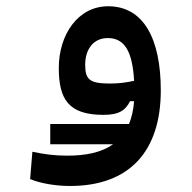

<svg xmlns="http://www.w3.org/2000/svg" viewBox="-20 -371 626 625"><path d="M143.6 98.6H348.1C311 125 260.3 135.7 199.2 135.7C155.3 135.7 123.5 130.9 85.4 123L78.1 211.9C111.8 226.1 161.6 234.4 208 234.4C400.4 234.4 503.4 122.6 503.4 -76.7C503.4 -245.1 447.3 -350.6 332 -350.6C233.9 -350.6 171.4 -258.3 171.4 -149.9C171.4 -47.9 203.1 2.9 316.9 2.9C368.7 2.9 388.7 -12.7 403.3 -41.5H416.5C414.1 -12.7 408.7 11.7 399.9 32.7H143.6ZM416.5 -107.9C389.2 -102.1 366.7 -99.1 338.4 -99.1C272.5 -99.1 257.3 -111.3 257.3 -160.2C257.3 -212.4 285.6 -247.1 330.6 -247.1C383.8 -247.1 411.1 -207 416.5 -107.9Z"/></svg>

Font: CaskaydiaCove Nerd Font
Style: Regular
Weight: 400
Designer: Aaron Bell
Foundry: Saja Typeworks
Version: Version 2111.1;Nerd Fonts 2.3.3